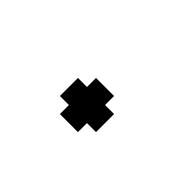

<svg xmlns="http://www.w3.org/2000/svg" viewBox="30 -845 940 940"><g transform="rotate(-45 500.0 -375.0)"><path d="M500 -437.5H562.5V-312.5H500V-250H375V-312.5H312.5V-437.5H375V-500H500Z"/></g></svg>

Font: ChillBitmapSE 16px
Style: Regular
Weight: 400
Designer: Designed by Warren2060
Foundry: ChillType
Version: Version 1.000